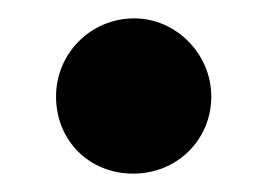

<svg xmlns="http://www.w3.org/2000/svg" viewBox="-20 -437 290 209"><path d="M210 -332C210 -378 172 -417 126 -417C79 -417 41 -379 41 -332C41 -284 77 -248 125 -248C173 -248 210 -285 210 -332Z"/></svg>

Font: STIXGeneral
Style: Bold
Weight: 700
Designer: MicroPress Inc., with final additions and corrections provided by Coen Hoffman, Elsevier (retired)
Version: Version 1.1.0